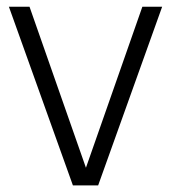

<svg xmlns="http://www.w3.org/2000/svg" viewBox="-20 -562 518 582"><path d="M201 0 7 -541.5H69.5L240.5 -53.5L411.5 -541.5H471.5L277.5 0Z"/></svg>

Font: Encode Sans SemiCondensed SemiCondensed Light
Style: Regular
Weight: 300
Width: 4
Designer: Multiple Designers
Foundry: Impallari Type
Version: Version 3.000; ttfautohint (v1.8.3) -l 8 -r 50 -G 200 -x 14 